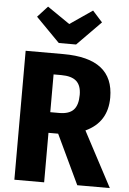

<svg xmlns="http://www.w3.org/2000/svg" viewBox="-62 -984 691 1028"><g transform="rotate(5 284.0 -469.5)"><path d="M267 -266H215V0H55V-693H258Q394 -693 461 -640.5Q528 -588 528 -483Q528 -350 411 -296L568 0H393ZM215 -377H263Q316 -377 340 -402.5Q364 -428 364 -483Q364 -533 338 -556.5Q312 -580 256 -580H215ZM449 -880 321 -750H228L100 -880L154 -939L275 -856L396 -939Z"/></g></svg>

Font: Fira Sans Condensed
Style: Bold
Weight: 700
Width: 3
Designer: bBox Type GmbH & Carrois Corporate GbR & Edenspiekermann AG
Foundry: bBox Type GmbH & Carrois Corporate GbR & Edenspiekermann AG
Version: Version 4.301